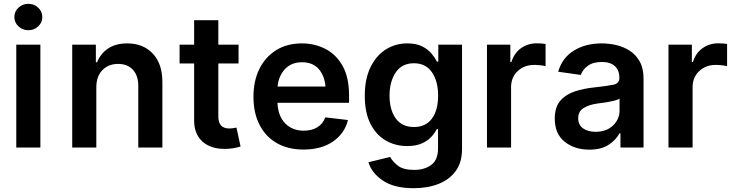

<svg xmlns="http://www.w3.org/2000/svg" viewBox="-20 -783 3898 1019"><path d="M66.4 0V-545.9H194.3V0ZM130.4 -622.6Q99.6 -622.6 77.9 -643.1Q56.2 -663.6 56.2 -692.4Q56.2 -721.7 77.9 -742.2Q99.6 -762.7 130.4 -762.7Q161.1 -762.7 182.9 -742.2Q204.6 -721.7 204.6 -692.4Q204.6 -663.6 182.9 -643.1Q161.1 -622.6 130.4 -622.6Z M491.2 -319.3V0H363.3V-545.9H488.8V-452.6H495.1Q513.7 -498.5 553.7 -525.6Q593.8 -552.7 655.3 -552.7Q739.3 -552.7 790.5 -499Q841.8 -445.3 841.8 -347.2V0H713.9V-327.1Q713.9 -381.8 685.3 -412.8Q656.7 -443.8 606.9 -443.8Q556.2 -443.8 523.7 -411.1Q491.2 -378.4 491.2 -319.3Z M1246.1 -545.9V-446.3H1138.7V-164.1Q1138.7 -101.1 1197.3 -101.1Q1214.8 -101.1 1234.9 -106L1256.8 -5.4Q1215.3 7.3 1173.3 7.3Q1096.7 7.3 1053.5 -32.7Q1010.3 -72.8 1010.3 -143.1V-446.3H933.1V-545.9H1010.3V-675.8H1138.7V-545.9Z M1590.8 10.7Q1508.3 10.7 1448.7 -23.7Q1389.2 -58.1 1357.2 -121.1Q1325.2 -184.1 1325.2 -269.5Q1325.2 -354 1356.9 -417.7Q1388.7 -481.4 1446.3 -517.1Q1503.9 -552.7 1582.5 -552.7Q1649.4 -552.7 1706.5 -523.7Q1763.7 -494.6 1798.1 -433.6Q1832.5 -372.6 1832.5 -277.3V-237.3H1452.6Q1455.6 -167 1493.7 -128.2Q1531.7 -89.4 1592.3 -89.4Q1633.8 -89.4 1663.6 -107.2Q1693.4 -125 1706.5 -160.2L1826.7 -146Q1809.6 -75.2 1747.6 -32.2Q1685.5 10.7 1590.8 10.7ZM1453.1 -323.7H1707.5Q1702.1 -382.3 1670.9 -417.5Q1639.6 -452.6 1583 -452.6Q1525.4 -452.6 1491.7 -415.5Q1458 -378.4 1453.1 -323.7Z M2175.8 215.8Q2071.8 215.8 2012.2 175.5Q1952.6 135.3 1935.5 78.1L2050.8 49.8Q2063 73.7 2091.6 96.2Q2120.1 118.7 2178.2 118.7Q2232.9 118.7 2268.8 92.3Q2304.7 65.9 2304.7 5.4V-97.7H2297.9Q2288.1 -77.6 2269.3 -56.9Q2250.5 -36.1 2219.2 -22Q2188 -7.8 2141.1 -7.8Q2078.1 -7.8 2027.1 -37.4Q1976.1 -66.9 1946 -126.2Q1916 -185.5 1916 -274.4Q1916 -364.3 1946.3 -426.3Q1976.6 -488.3 2027.6 -520.5Q2078.6 -552.7 2141.6 -552.7Q2189.9 -552.7 2221.2 -536.6Q2252.4 -520.5 2271 -497.8Q2289.6 -475.1 2299.3 -455.6H2306.2V-545.9H2432.1V8.8Q2432.1 78.6 2398.7 124.5Q2365.2 170.4 2307.4 193.1Q2249.5 215.8 2175.8 215.8ZM2176.8 -108.9Q2238.8 -108.9 2272 -153.1Q2305.2 -197.3 2305.2 -275.4Q2305.2 -352.5 2272.2 -399.9Q2239.3 -447.3 2176.8 -447.3Q2112.8 -447.3 2080.1 -398.4Q2047.4 -349.6 2047.4 -275.4Q2047.4 -200.2 2080.3 -154.5Q2113.3 -108.9 2176.8 -108.9Z M2564.5 0V-545.9H2688.5V-454.1H2694.3Q2709 -502 2745.6 -527.6Q2782.2 -553.2 2829.1 -553.2Q2839.8 -553.2 2853 -552.2Q2866.2 -551.3 2875.5 -549.8V-431.6Q2866.7 -434.6 2849.1 -436.5Q2831.5 -438.5 2815.4 -438.5Q2762.2 -438.5 2727.3 -405.5Q2692.4 -372.6 2692.4 -320.3V0Z M3107.4 11.2Q3029.3 11.2 2976.8 -30.8Q2924.3 -72.8 2924.3 -153.3Q2924.3 -214.8 2954.1 -248.8Q2983.9 -282.7 3031.5 -298.1Q3079.1 -313.5 3131.8 -318.8Q3204.1 -326.7 3235.6 -333.5Q3267.1 -340.3 3267.1 -368.2V-370.6Q3267.1 -410.2 3243.2 -432.1Q3219.2 -454.1 3174.3 -454.1Q3127.4 -454.1 3099.6 -433.6Q3071.8 -413.1 3062.5 -385.3L2942.4 -402.3Q2963.9 -476.6 3025.9 -514.6Q3087.9 -552.7 3173.8 -552.7Q3212.9 -552.7 3252 -543.5Q3291 -534.2 3323.5 -512.9Q3356 -491.7 3375.7 -455.6Q3395.5 -419.4 3395.5 -365.2V0H3272.9V-75.2H3267.6Q3250 -41 3210.7 -14.9Q3171.4 11.2 3107.4 11.2ZM3140.6 -83.5Q3198.7 -83.5 3233.4 -116.9Q3268.1 -150.4 3268.1 -195.8V-259.8Q3259.3 -253.4 3237.3 -248Q3215.3 -242.7 3190.7 -239Q3166 -235.4 3149.4 -233.4Q3106 -227.1 3077.4 -209.7Q3048.8 -192.4 3048.8 -155.3Q3048.8 -119.6 3074.7 -101.6Q3100.6 -83.5 3140.6 -83.5Z M3527.8 0V-545.9H3651.9V-454.1H3657.7Q3672.4 -502 3709 -527.6Q3745.6 -553.2 3792.5 -553.2Q3803.2 -553.2 3816.4 -552.2Q3829.6 -551.3 3838.9 -549.8V-431.6Q3830.1 -434.6 3812.5 -436.5Q3794.9 -438.5 3778.8 -438.5Q3725.6 -438.5 3690.7 -405.5Q3655.8 -372.6 3655.8 -320.3V0Z"/></svg>

Font: Inter Semi Bold
Style: Regular
Weight: 600
Designer: Rasmus Andersson
Foundry: rsms
Version: Version 4.000;git-e0f93cc